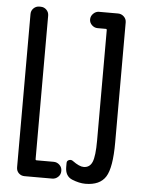

<svg xmlns="http://www.w3.org/2000/svg" viewBox="-53 -772 606 824"><g transform="rotate(5 250.0 -360.0)"><path d="M288.1 -2.9Q257.8 -15.6 257.8 -54.7V-72.3Q257.8 -82 267.1 -85.4Q276.4 -88.9 284.2 -83Q313.5 -61.5 332 -61.5Q358.4 -61.5 369.1 -86.9Q379.9 -112.3 379.9 -179.7V-655.3Q379.9 -660.2 376 -660.2H339.8Q326.2 -660.2 315.4 -670.4Q304.7 -680.7 304.7 -694.8Q304.7 -709 315.4 -719.7Q326.2 -730.5 339.8 -730.5H421.9Q436.5 -730.5 447.3 -720.2Q458 -710 458 -695.3V-177.7Q458 -69.3 433.1 -29.8Q408.2 9.8 345.7 9.8Q319.3 9.8 288.1 -2.9ZM202.1 -72.3Q216.8 -72.3 227.5 -62Q238.3 -51.8 238.3 -37.1V-35.2Q238.3 -20.5 227.5 -10.3Q216.8 0 202.1 0H83Q68.4 0 58.1 -9.8Q47.9 -19.5 47.9 -35.2V-695.3Q47.9 -710 58.1 -720.2Q68.4 -730.5 83 -730.5H88.9Q103.5 -730.5 113.8 -720.2Q124 -710 124 -695.3V-77.1Q124 -72.3 128.9 -72.3Z"/></g></svg>

Font: Rounded-L Mgen+ 2m regular
Style: Regular
Weight: 400
Designer: [Source Han Sans]
Ryoko NISHIZUKA  (kana & ideographs); Paul D. Hunt (Latin, Greek & Cyrillic); Wenlong ZHANG  (bopomofo
Version: Version 1.059.20150602